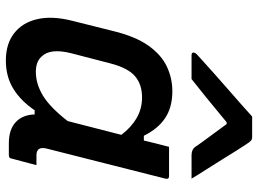

<svg xmlns="http://www.w3.org/2000/svg" viewBox="-130 -720 861 640"><g transform="rotate(90 300.0 -400.5)"><path d="M285 -545Q338 -545 374 -521Q410 -497 433 -450H449Q453 -468 458 -487.5Q463 -507 470 -534H567Q579 -534 576 -522Q551 -423 525 -320.5Q499 -218 476 -127Q467 -92 498 -92H531Q526 -72 520 -50.5Q514 -29 509 -9Q508 0 498 0H458Q412 0 387.5 -23Q363 -46 362 -86H348Q317 -40 276.5 -15Q236 10 182 10Q127 10 91.5 -17.5Q56 -45 44.5 -94Q33 -143 49 -208L84 -348Q102 -422 132.5 -465Q163 -508 202 -526.5Q241 -545 285 -545ZM170 -108Q187 -90 220 -90Q260 -90 299 -113.5Q338 -137 384 -196Q396 -241 407 -285.5Q418 -330 430 -375Q405 -408 374 -426Q343 -444 305 -444Q262 -444 234.5 -420.5Q207 -397 192 -339L158 -208Q140 -137 170 -108ZM369 -811H437Q445 -811 449.5 -807Q454 -803 463 -789Q469 -780 482 -759.5Q495 -739 511.5 -712Q528 -685 545.5 -658Q563 -631 576 -609H498Q480 -609 471 -620Q464 -631 444 -658Q424 -685 394 -726H388Q340 -686 306 -658.5Q272 -631 244 -609H164Q154 -609 156 -618Q157 -622 161.5 -626.5Q166 -631 183 -646Q198 -660 223.5 -682.5Q249 -705 277.5 -730Q306 -755 331 -777Q356 -799 369 -811Z"/></g></svg>

Font: Recursive Sn Lnr St Med
Style: Italic
Weight: 500
Italic angle: -15°
Version: Version 1.079;hotconv 1.0.112;makeotfexe 2.5.65598; ttfautoh